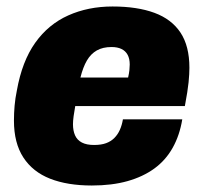

<svg xmlns="http://www.w3.org/2000/svg" viewBox="-20 -560 628 592"><path d="M263 12Q188 12 134.5 -9Q81 -30 52 -74.5Q23 -119 23 -188Q23 -211 25 -234Q27 -257 32 -281Q48 -371 88.5 -428Q129 -485 190.5 -512.5Q252 -540 327 -540Q403 -540 456 -520.5Q509 -501 536.5 -459.5Q564 -418 564 -351Q564 -332 561.5 -306.5Q559 -281 550 -233H212Q209 -217 207 -202Q205 -187 205 -177Q205 -157 211.5 -142.5Q218 -128 232.5 -120.5Q247 -113 270 -113Q292 -113 307 -118.5Q322 -124 332.5 -134.5Q343 -145 349.5 -159.5Q356 -174 359 -192H542Q534 -143 512.5 -104.5Q491 -66 456 -40.5Q421 -15 373 -1.5Q325 12 263 12ZM228 -321H375Q378 -334 379 -344Q380 -354 380 -361Q380 -379 373.5 -391Q367 -403 354.5 -409Q342 -415 324 -415Q297 -415 278.5 -404.5Q260 -394 248 -373.5Q236 -353 228 -321Z"/></svg>

Font: Archivo SemiCondensed Black
Style: Italic
Weight: 900
Width: 4
Italic angle: -10°
Designer: Hector Gatti
Foundry: Omnibus-Type
Version: Version 2.001